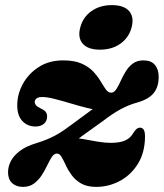

<svg xmlns="http://www.w3.org/2000/svg" viewBox="-20 -718 642 752"><path d="M258 -154Q268 -161 283.8 -172.5Q299.5 -184 323.8 -201.5Q348 -219 382.5 -243.5Q402 -258.5 419.2 -270Q436.5 -281.5 452.2 -290Q468 -298.5 483.8 -305Q499.5 -311.5 516 -316Q561 -328.5 581.2 -352.5Q601.5 -376.5 601.5 -417.5Q601.5 -446 586.8 -463.8Q572 -481.5 541.5 -481.5Q516.5 -481.5 499.8 -468.8Q483 -456 471.8 -437.2Q460.5 -418.5 452 -399.5Q443.5 -380.5 435 -367.8Q426.5 -355 415.5 -355Q403.5 -355 394.5 -367.8Q385.5 -380.5 374.2 -399.5Q363 -418.5 345.8 -437.2Q328.5 -456 300 -468.8Q271.5 -481.5 227.5 -481.5Q172 -481.5 131.8 -455.5Q91.5 -429.5 69.5 -389.2Q47.5 -349 47.5 -305.5Q47.5 -265 67.8 -243.8Q88 -222.5 119 -222.5Q139.5 -222.5 152 -233.2Q164.5 -244 164.5 -261.5Q164.5 -272.5 159 -279.8Q153.5 -287 139 -293.5Q125.5 -300 120.8 -306Q116 -312 116 -318Q116 -327 123.2 -332.5Q130.5 -338 146 -338Q164.5 -338 194 -330.5Q223.5 -323 256.8 -313Q290 -303 320.2 -295.5Q350.5 -288 369.5 -288L374 -314.5Q368 -309 353 -298Q338 -287 315.2 -270.2Q292.5 -253.5 262 -231Q245.5 -218.5 229.8 -207.8Q214 -197 197.5 -188Q181 -179 162.5 -171.5Q144 -164 123 -157.5Q82.5 -145.5 58 -127Q33.5 -108.5 22.5 -87Q11.5 -65.5 11.5 -43.5Q11.5 -15.5 27.5 -0.8Q43.5 14 70 14Q95.5 14 113.2 0.8Q131 -12.5 143.5 -31.8Q156 -51 165.2 -70.8Q174.5 -90.5 183.2 -103.5Q192 -116.5 203 -116.5Q213.5 -116.5 221.2 -103.2Q229 -90 237.8 -70.8Q246.5 -51.5 260.8 -32Q275 -12.5 298 0.8Q321 14 357 14Q405.5 14 449.2 -9.2Q493 -32.5 520.2 -76.5Q547.5 -120.5 548 -183Q548 -202 542.8 -210Q537.5 -218 529 -218Q521.5 -218 515.5 -213.5Q509.5 -209 501 -195.5Q491 -177.5 470.5 -168Q450 -158.5 413.5 -158.5Q391 -158.5 362.5 -163.2Q334 -168 307.8 -173Q281.5 -178 265.5 -178ZM371.5 -523.5Q324.5 -523.5 304 -547Q283.5 -570.5 294.5 -611Q305 -651 338.2 -674.5Q371.5 -698 418 -698Q465.5 -698 485.8 -674.5Q506 -651 495.5 -611Q485 -571 452 -547.2Q419 -523.5 371.5 -523.5Z"/></svg>

Font: Fraunces ExtraBold
Style: Italic
Weight: 800
Italic angle: -16°
Version: Version 1.000;[b76b70a41]